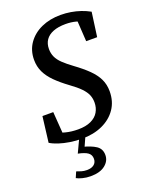

<svg xmlns="http://www.w3.org/2000/svg" viewBox="-167 -768 842 1085"><g transform="rotate(-20 254.0 -225.5)"><path d="M26 -27 45 -181H110L121 -30L71 -74Q100 -59 134.5 -50Q169 -41 210 -41Q256 -41 287 -55.5Q318 -70 333 -95.5Q348 -121 348 -153Q348 -177 339.5 -198Q331 -219 309 -242Q287 -265 248 -293Q203 -326 172 -357Q141 -388 125 -421.5Q109 -455 109 -495Q109 -552 139 -594.5Q169 -637 220 -660Q271 -683 336 -683Q367 -683 397 -678Q427 -673 455 -663.5Q483 -654 508 -640L488 -494H422L413 -639L462 -594Q435 -610 406.5 -617.5Q378 -625 345 -625Q301 -625 270.5 -613Q240 -601 224.5 -578.5Q209 -556 209 -524Q209 -498 219 -476Q229 -454 251 -433Q273 -412 307 -387Q355 -352 386.5 -321Q418 -290 434 -257Q450 -224 450 -183Q450 -122 419.5 -77.5Q389 -33 335.5 -8.5Q282 16 212 16Q176 16 141 10.5Q106 5 76.5 -4.5Q47 -14 26 -27ZM160 87 201 0H238L200 85L194 59Q247 72 275.5 91Q304 110 304 147Q304 183 273 207.5Q242 232 186 232Q160 232 137 226Q114 220 102 213L117 178Q130 183 145 187.5Q160 192 178 192Q205 192 220.5 179.5Q236 167 236 145Q236 121 218 108Q200 95 160 87Z"/></g></svg>

Font: Source Serif 4 Medium
Style: Italic
Weight: 500
Italic angle: -12°
Designer: Frank Grießhammer
Foundry: Adobe Systems Incorporated
Version: Version 4.004;hotconv 1.0.116;makeotfexe 2.5.65601